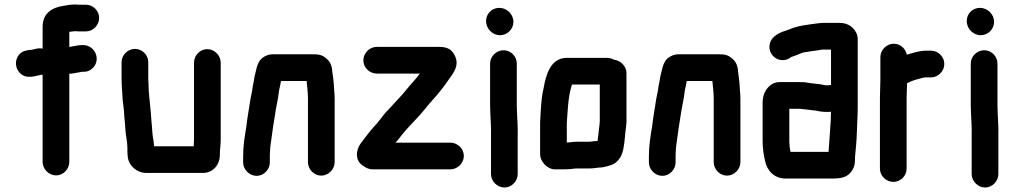

<svg xmlns="http://www.w3.org/2000/svg" viewBox="-20 -731 4521 856"><path d="M115 -389H122C129 -390 138 -391 147 -394L162 -397L169 -398H170V-9C170 23 198 51 230 51C262 51 289 23 289 -9V-403C294 -402 298 -402 302 -403L312 -405C319 -406 327 -408 336 -409C340 -410 343 -411 345 -411H352C368 -410 382 -416 394 -428C431 -465 404 -528 353 -530H345C331 -530 305 -525 292 -522H289V-589C299 -590 305 -591 314 -592C323 -591 331 -591 337 -591H363C395 -591 422 -619 422 -651C422 -683 395 -710 363 -710H337C331 -710 324 -710 315 -711C304 -711 294 -710 287 -709L269 -706C213 -699 170 -673 170 -611V-514C148 -520 131 -508 110 -508C90 -505 77 -502 64 -486C32 -445 64 -383 115 -389Z M522 -454V-386C522 -353 525 -318 527 -285C529 -266 534 -233 534 -213C535 -204 536 -194 537 -183L539 -153C541 -124 548 -99 548 -71V-56C548 -46 549 -37 550 -29C555 8 590 40 633 40H885C929 40 960 4 960 -39C960 -67 965 -89 964 -118V-452C964 -484 936 -512 904 -512C872 -512 845 -484 845 -452V-116C845 -107 845 -98 844 -90V-79H667C666 -86 666 -93 665 -100C658 -131 659 -159 655 -193L653 -221C650 -266 642 -312 642 -360C641 -369 641 -377 641 -386V-454C641 -486 614 -513 582 -513C550 -513 522 -486 522 -454Z M1183 -7V-34C1183 -39 1183 -46 1184 -57C1184 -66 1185 -75 1186 -83C1193 -136 1201 -192 1210 -244C1214 -269 1221 -296 1223 -320L1225 -332C1228 -344 1230 -354 1232 -366C1232 -367 1232 -369 1233 -370H1347C1349 -345 1353 -320 1353 -292V-8C1353 24 1380 52 1412 52C1444 52 1472 24 1472 -8V-291C1472 -303 1471 -315 1470 -328L1468 -358C1467 -375 1464 -392 1462 -408C1460 -439 1453 -456 1433 -472C1416 -486 1402 -489 1376 -489H1219C1194 -489 1183 -491 1161 -480C1134 -467 1126 -440 1119 -407C1115 -393 1114 -386 1112 -372C1110 -360 1106 -345 1105 -332C1103 -318 1100 -308 1097 -292C1091 -249 1083 -210 1078 -165C1071 -124 1064 -81 1064 -34V-7C1064 25 1092 53 1124 53C1156 53 1183 25 1183 -7Z M1660 -403H1852C1844 -392 1835 -381 1826 -371C1801 -344 1776 -310 1750 -284C1734 -267 1715 -245 1699 -229C1681 -208 1667 -186 1648 -167C1626 -143 1607 -116 1587 -90C1567 -61 1563 -19 1593 4C1611 18 1626 24 1640 24H1988C2020 24 2048 -4 2048 -36C2048 -68 2020 -95 1988 -95H1743C1754 -106 1762 -117 1772 -130C1790 -153 1815 -178 1835 -200C1861 -226 1887 -262 1912 -289C1935 -314 1960 -346 1979 -374C2001 -405 2033 -441 2004 -490C1990 -514 1970 -522 1936 -522H1660C1627 -522 1600 -494 1600 -462C1600 -430 1627 -403 1660 -403Z M2165 -448V-265C2165 -217 2171 -168 2169 -122V45C2169 77 2197 105 2229 105C2261 105 2288 77 2288 45V-122C2290 -169 2284 -217 2284 -265V-448C2284 -480 2257 -507 2225 -507C2193 -507 2165 -480 2165 -448ZM2147 -637C2147 -603 2176 -574 2209 -574C2242 -574 2269 -601 2269 -634C2269 -667 2240 -696 2206 -696C2173 -696 2147 -670 2147 -637Z M2604 -99H2545C2535 -98 2525 -97 2514 -96C2511 -96 2509 -96 2507 -95V-183C2511 -238 2513 -295 2526 -340L2530 -354H2654V-190C2653 -183 2653 -178 2653 -175C2652 -169 2651 -162 2650 -154L2648 -132C2647 -125 2646 -119 2645 -112C2645 -109 2645 -105 2644 -102H2632C2622 -101 2613 -99 2604 -99ZM2452 24H2498C2513 24 2533 22 2548 20H2604C2611 20 2619 20 2627 19L2643 17C2647 16 2651 16 2654 16C2663 16 2673 14 2684 11L2698 7C2718 2 2734 -11 2746 -30C2759 -53 2763 -86 2766 -119L2768 -141C2770 -159 2772 -165 2773 -186V-405C2773 -436 2746 -462 2717 -465C2708 -470 2698 -473 2687 -473H2507C2435 -473 2414 -399 2403 -335C2392 -290 2391 -237 2388 -185V-43C2388 -11 2420 23 2452 24Z M2992 -7V-34C2992 -39 2992 -46 2993 -57C2993 -66 2994 -75 2995 -83C3002 -136 3010 -192 3019 -244C3023 -269 3030 -296 3032 -320L3034 -332C3037 -344 3039 -354 3041 -366C3041 -367 3041 -369 3042 -370H3156C3158 -345 3162 -320 3162 -292V-8C3162 24 3189 52 3221 52C3253 52 3281 24 3281 -8V-291C3281 -303 3280 -315 3279 -328L3277 -358C3276 -375 3273 -392 3271 -408C3269 -439 3262 -456 3242 -472C3225 -486 3211 -489 3185 -489H3028C3003 -489 2992 -491 2970 -480C2943 -467 2935 -440 2928 -407C2924 -393 2923 -386 2921 -372C2919 -360 2915 -345 2914 -332C2912 -318 2909 -308 2906 -292C2900 -249 2892 -210 2887 -165C2880 -124 2873 -81 2873 -34V-7C2873 25 2901 53 2933 53C2965 53 2992 25 2992 -7Z M3645 -510H3685V-353C3684 -352 3684 -352 3683 -352L3676 -351H3658C3653 -352 3647 -353 3639 -355C3622 -357 3606 -359 3589 -361L3570 -364C3561 -365 3551 -365 3542 -365H3457C3441 -365 3428 -361 3416 -352C3394 -335 3380 -309 3380 -273V-101C3380 -69 3385 -40 3391 -13C3400 30 3432 65 3482 65H3692C3730 65 3756 59 3774 36C3789 16 3792 1 3792 -27C3792 -31 3792 -36 3793 -42C3796 -77 3799 -101 3800 -138C3801 -172 3804 -217 3804 -252V-556C3804 -568 3801 -580 3794 -591C3780 -614 3756 -629 3723 -629H3653C3644 -629 3635 -628 3626 -627C3583 -621 3539 -617 3504 -602L3488 -596C3472 -591 3460 -587 3445 -578C3429 -567 3417 -556 3412 -536C3400 -484 3456 -444 3501 -472C3503 -474 3508 -478 3511 -478C3516 -480 3522 -482 3528 -484C3543 -489 3558 -499 3576 -499C3599 -504 3622 -505 3645 -510ZM3500 -87C3499 -92 3499 -96 3499 -101V-246H3543C3547 -246 3551 -246 3555 -245L3574 -243C3581 -242 3589 -241 3597 -240L3617 -238C3634 -234 3648 -232 3668 -232C3673 -232 3679 -232 3685 -233C3684 -222 3684 -210 3684 -198C3680 -147 3678 -100 3674 -54H3504V-56C3502 -67 3500 -75 3500 -87Z M4190 -446C4190 -478 4163 -505 4131 -505H4101C4075 -503 4049 -495 4025 -488C4024 -487 4024 -487 4023 -487C4018 -513 3995 -536 3965 -536C3933 -536 3905 -509 3905 -476V-374C3905 -350 3903 -319 3903 -293V21C3903 53 3931 80 3963 80C3995 80 4022 53 4022 21V-295C4022 -316 4024 -340 4024 -360C4039 -368 4061 -376 4079 -380C4088 -382 4098 -386 4107 -386H4131C4163 -386 4190 -414 4190 -446Z M4308 -448V-265C4308 -217 4314 -168 4312 -122V45C4312 77 4340 105 4372 105C4404 105 4431 77 4431 45V-122C4433 -169 4427 -217 4427 -265V-448C4427 -480 4400 -507 4368 -507C4336 -507 4308 -480 4308 -448ZM4290 -637C4290 -603 4319 -574 4352 -574C4385 -574 4412 -601 4412 -634C4412 -667 4383 -696 4349 -696C4316 -696 4290 -670 4290 -637Z"/></svg>

Font: Electronic
Style: Nord
Weight: 900
Version: Version 1.011